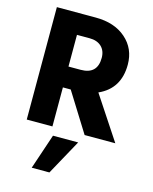

<svg xmlns="http://www.w3.org/2000/svg" viewBox="-135 -762 884 1112"><g transform="rotate(15 307.0 -206.0)"><path d="M219 0H65V-674H298Q411 -674 479.5 -614Q548 -554 548 -458Q548 -314 425 -259L596 0H412L266 -234H219ZM271 262H165L236 51H387ZM295 -549H219V-359H292Q392 -359 392 -457Q392 -500 366 -524.5Q340 -549 295 -549Z"/></g></svg>

Font: Hind Vadodara
Style: Bold
Weight: 700
Designer: Hitesh Malaviya
Foundry: Indian Type Foundry
Version: Version 0.702;PS 1.0;hotconv 1.0.81;makeotf.lib2.5.63406